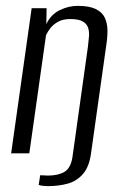

<svg xmlns="http://www.w3.org/2000/svg" viewBox="-20 -523 411 655"><path d="M143 112Q135 112 126.5 111Q118 110 112 108L117 75Q118 75 123 75Q128 75 134 75.5Q140 76 143 76Q178 76 199.5 63.5Q221 51 227 14L280 -364Q282 -381 283.5 -398Q285 -415 280.5 -428.5Q276 -442 262 -450Q248 -458 220 -458Q194 -458 177.5 -448.5Q161 -439 151.5 -426.5Q142 -414 137 -403L80 0H18L88 -495H139L138 -441Q154 -474 184 -488.5Q214 -503 245 -503Q284 -503 306 -492.5Q328 -482 337 -463.5Q346 -445 346.5 -421.5Q347 -398 343 -372L291 -3Q285 45 263.5 70Q242 95 211 103.5Q180 112 143 112Z"/></svg>

Font: Alumni Sans
Style: Italic
Weight: 400
Italic angle: -8°
Version: Version 1.016